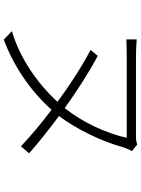

<svg xmlns="http://www.w3.org/2000/svg" viewBox="118 -848 763 1040"><g transform="rotate(90 500.0 -327.5)"><path d="M810 -103C757 -150 686 -207 608 -265C674 -353 743 -487 777 -612C783 -631 791 -648 798 -660L762 -689C750 -684 736 -682 718 -682H287C252 -682 220 -684 193 -686V-630C220 -631 253 -632 287 -632H726C701 -520 642 -392 565 -296C473 -362 374 -426 282 -475L250 -436C342 -388 441 -323 531 -257C433 -149 293 -52 148 -10L194 34C327 -15 467 -104 574 -225C651 -167 719 -109 772 -59Z"/></g></svg>

Font: Noto Sans T Chinese Light
Style: Regular
Weight: 300
Designer: Ryoko NISHIZUKA (kana & ideographs); Paul D. Hunt (Latin, Greek & Cyrillic); Wenlong ZHANG (bopomofo); Sandoll Communica
Foundry: Adobe Systems Incorporated
Version: Version 1.000;PS 1;hotconv 1.0.78;makeotf.lib2.5.61930